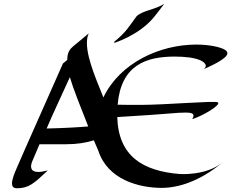

<svg xmlns="http://www.w3.org/2000/svg" viewBox="-20 -979 1279 1025"><path d="M1068 -610C1087 -619 1194 -663 1194 -695C1194 -703 1187 -711 1172 -718C1152 -727 1101 -741 1028 -741C832 -741 620 -643 532 -459C504 -531 444 -662 444 -748C444 -766 446 -786 454 -801C402 -757 373 -734 373 -734C353 -717 339 -700 339 -659L316 -640C98 -150 72 -88 72 -88C56 -52 44 -21 44 0C44 16 51 26 70 26C134 26 162 0 235 -69C214 -64 198 -61 185 -61C140 -61 142 -91 151 -115L191 -209H335C391 -209 440 -217 481 -230L505 -174C555 -20 722 24 843 24C957 24 1074 -32 1170 -114C1083 -39 939 -50 939 -50C745 -66 612 -143 606 -354C909 -372 914 -378 971 -378C1013 -378 1021 -368 1006 -343C1063 -360 1166 -422 1142 -433C1122 -442 864 -419 726 -419C688 -419 648 -419 608 -420C626 -629 756 -677 913 -677C968 -677 1021 -671 1052 -656C1052 -656 1099 -635 1068 -610ZM353 -567C369 -511 410 -407 451 -304C391 -299 318 -295 229 -293C266 -380 307 -465 353 -567ZM857 -959C809 -927 740 -923 709 -892C668 -837 656 -810 590 -756C589 -755 590 -750 590 -750C590 -750 712 -787 793 -877C811 -897 857 -959 857 -959Z"/></svg>

Font: Eagle Lake
Style: Regular
Weight: 400
Designer: Astigmatic (AOETI)
Foundry: Astigmatic (AOETI)
Version: Version 1.000